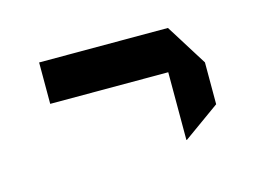

<svg xmlns="http://www.w3.org/2000/svg" viewBox="-43 -460 454 332"><g transform="rotate(-15 183.5 -293.5)"><path d="M45.2 -317V-391.1H275.8L322.2 -317ZM256.5 -195.7V-317H322.2V-242.1L257.5 -195.7Z"/></g></svg>

Font: Foldit Thin
Style: Regular
Weight: 100
Designer: Sophia Tai
Foundry: Sophia Tai
Version: Version 1.003